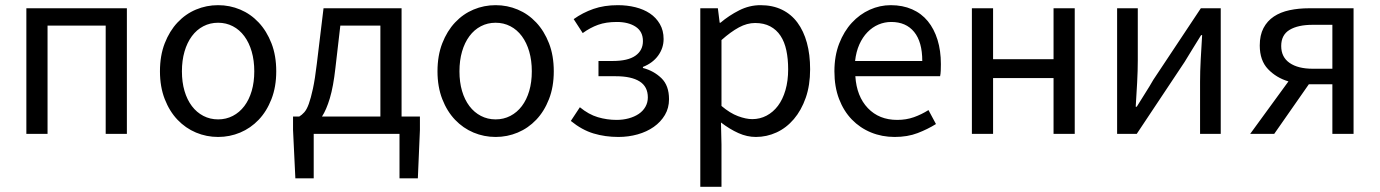

<svg xmlns="http://www.w3.org/2000/svg" viewBox="-20 -518 5340 743"><path d="M82 0V-486H471V0H389V-419H164V0Z M824 12Q779 12 738.5 -5Q698 -22 667 -54.5Q636 -87 617.5 -134.5Q599 -182 599 -242Q599 -303 617.5 -350.5Q636 -398 667 -431Q698 -464 738.5 -481Q779 -498 824 -498Q869 -498 909.5 -481Q950 -464 981 -431Q1012 -398 1030.5 -350.5Q1049 -303 1049 -242Q1049 -182 1030.5 -134.5Q1012 -87 981 -54.5Q950 -22 909.5 -5Q869 12 824 12ZM824 -56Q855 -56 881 -69.5Q907 -83 925.5 -107.5Q944 -132 954 -166Q964 -200 964 -242Q964 -284 954 -318.5Q944 -353 925.5 -378Q907 -403 881 -416.5Q855 -430 824 -430Q793 -430 767 -416.5Q741 -403 722.5 -378Q704 -353 694 -318.5Q684 -284 684 -242Q684 -200 694 -166Q704 -132 722.5 -107.5Q741 -83 767 -69.5Q793 -56 824 -56Z M1194 0V172H1123L1114 -15V-67H1138Q1148 -73 1157.5 -83.5Q1167 -94 1175 -116Q1183 -138 1191 -175Q1199 -212 1206 -271L1232 -486H1534V-67H1605V-15L1597 172H1526V0ZM1278 -255Q1270 -183 1256.5 -138Q1243 -93 1226 -67H1452V-419H1297Z M1898 12Q1853 12 1812.5 -5Q1772 -22 1741 -54.5Q1710 -87 1691.5 -134.5Q1673 -182 1673 -242Q1673 -303 1691.5 -350.5Q1710 -398 1741 -431Q1772 -464 1812.5 -481Q1853 -498 1898 -498Q1943 -498 1983.5 -481Q2024 -464 2055 -431Q2086 -398 2104.5 -350.5Q2123 -303 2123 -242Q2123 -182 2104.5 -134.5Q2086 -87 2055 -54.5Q2024 -22 1983.5 -5Q1943 12 1898 12ZM1898 -56Q1929 -56 1955 -69.5Q1981 -83 1999.5 -107.5Q2018 -132 2028 -166Q2038 -200 2038 -242Q2038 -284 2028 -318.5Q2018 -353 1999.5 -378Q1981 -403 1955 -416.5Q1929 -430 1898 -430Q1867 -430 1841 -416.5Q1815 -403 1796.5 -378Q1778 -353 1768 -318.5Q1758 -284 1758 -242Q1758 -200 1768 -166Q1778 -132 1796.5 -107.5Q1815 -83 1841 -69.5Q1867 -56 1898 -56Z M2373 12Q2322 12 2277 -1.5Q2232 -15 2189 -50L2224 -103Q2258 -75 2293.5 -64.5Q2329 -54 2366 -54Q2391 -54 2413 -60Q2435 -66 2451.5 -77Q2468 -88 2477.5 -104.5Q2487 -121 2487 -141Q2487 -183 2455 -203Q2423 -223 2363 -223H2296V-282H2351Q2410 -282 2439 -302.5Q2468 -323 2468 -359Q2468 -396 2440 -414.5Q2412 -433 2367 -433Q2325 -433 2294.5 -422Q2264 -411 2235 -390L2200 -444Q2235 -469 2276.5 -483.5Q2318 -498 2371 -498Q2407 -498 2439 -490Q2471 -482 2495 -466Q2519 -450 2533.5 -425Q2548 -400 2548 -367Q2548 -332 2527 -303Q2506 -274 2468 -259V-255Q2510 -244 2539.5 -215.5Q2569 -187 2569 -134Q2569 -100 2553 -73Q2537 -46 2510 -27Q2483 -8 2447.5 2Q2412 12 2373 12Z M2690 205V-486H2758L2765 -430H2768Q2801 -458 2840.5 -478Q2880 -498 2923 -498Q2970 -498 3006 -480.5Q3042 -463 3066 -430.5Q3090 -398 3102.5 -352.5Q3115 -307 3115 -250Q3115 -188 3098 -139.5Q3081 -91 3052 -57Q3023 -23 2985 -5.5Q2947 12 2905 12Q2871 12 2837.5 -3Q2804 -18 2770 -44L2772 41V205ZM2891 -57Q2921 -57 2946.5 -70.5Q2972 -84 2990.5 -108.5Q3009 -133 3019.5 -169Q3030 -205 3030 -250Q3030 -290 3023 -323Q3016 -356 3000.5 -379.5Q2985 -403 2960.5 -416Q2936 -429 2902 -429Q2871 -429 2839.5 -412Q2808 -395 2772 -363V-108Q2805 -80 2836 -68.5Q2867 -57 2891 -57Z M3442 12Q3393 12 3350.5 -5.5Q3308 -23 3276.5 -55.5Q3245 -88 3227 -135Q3209 -182 3209 -242Q3209 -302 3227.5 -349.5Q3246 -397 3276.5 -430Q3307 -463 3346 -480.5Q3385 -498 3427 -498Q3473 -498 3509.5 -482Q3546 -466 3570.5 -436Q3595 -406 3608 -364Q3621 -322 3621 -270Q3621 -257 3620.5 -244.5Q3620 -232 3618 -223H3290Q3295 -145 3338.5 -99.5Q3382 -54 3452 -54Q3487 -54 3516.5 -64.5Q3546 -75 3573 -92L3602 -38Q3570 -18 3531 -3Q3492 12 3442 12ZM3289 -282H3549Q3549 -356 3517.5 -394.5Q3486 -433 3429 -433Q3403 -433 3379.5 -423Q3356 -413 3337 -393.5Q3318 -374 3305.5 -346Q3293 -318 3289 -282Z M3741 0V-486H3823V-289H4057V-486H4139V0H4057V-216H3823V0Z M4303 0V-486H4383V-284Q4383 -245 4380.5 -198.5Q4378 -152 4375 -105H4379Q4393 -128 4411.5 -157Q4430 -186 4443 -209L4627 -486H4704V0H4624V-202Q4624 -241 4626.5 -287.5Q4629 -334 4632 -382H4628Q4614 -359 4595.5 -329.5Q4577 -300 4564 -278L4379 0Z M5136 0V-192H5046H5045L4911 0H4818L4966 -203Q4919 -217 4887 -250.5Q4855 -284 4855 -342Q4855 -382 4869.5 -409.5Q4884 -437 4909.5 -454Q4935 -471 4970 -478.5Q5005 -486 5046 -486H5218V0ZM5060 -252H5136V-422H5060Q5003 -422 4970.5 -402.5Q4938 -383 4938 -340Q4938 -297 4970.5 -274.5Q5003 -252 5060 -252Z"/></svg>

Font: Source Sans Pro
Style: Regular
Weight: 400
Designer: Paul D. Hunt
Foundry: Adobe Systems Incorporated
Version: Version 2.021;PS 2.000;hotconv 1.0.86;makeotf.lib2.5.63406